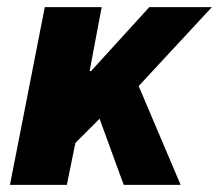

<svg xmlns="http://www.w3.org/2000/svg" viewBox="-20 -520 616 540"><path d="M8 0 106 -500H266L232 -320H236L400 -500H576L370 -278L488 0H328L260 -186L192 -118L168 0Z"/></svg>

Font: mr_Source Sans Pro
Style: Italic
Weight: 900
Italic angle: -11°
Designer: Paul D. Hunt
Foundry: Adobe Systems Incorporated
Version: Version 1.076;July 10, 2024;FontCreator 11.5.0.2430 64-bit